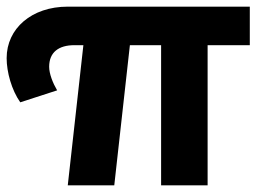

<svg xmlns="http://www.w3.org/2000/svg" viewBox="-35 -558 783 578"><path d="M717 -538H169C60 -538 -15 -472 -15 -383C-15 -341 0 -287 26 -250L137 -286C124 -308 113 -336 113 -357C113 -401 142 -422 189 -422H216L169 0H309L356 -422H450V0H590V-422H717Z"/></svg>

Font: Talent SemiBold
Style: Bold
Weight: 700
Designer: Mike Powis
Version: Version 1.001;hotconv 1.0.109;makeotfexe 2.5.65596